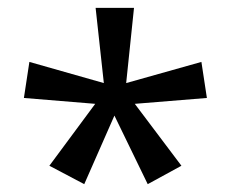

<svg xmlns="http://www.w3.org/2000/svg" viewBox="-20 -780 591 490"><path d="M322 -760 302 -568 494 -622 508 -530 324 -515 443 -357 357 -310 272 -485 195 -310 106 -357 223 -515 41 -530 55 -622 245 -568 224 -760Z"/></svg>

Font: Noto Sans Khmer
Style: Regular
Weight: 400
Designer: Danh Hong and the Monotype Design Team
Foundry: Monotype Imaging Inc.
Version: Version 2.003